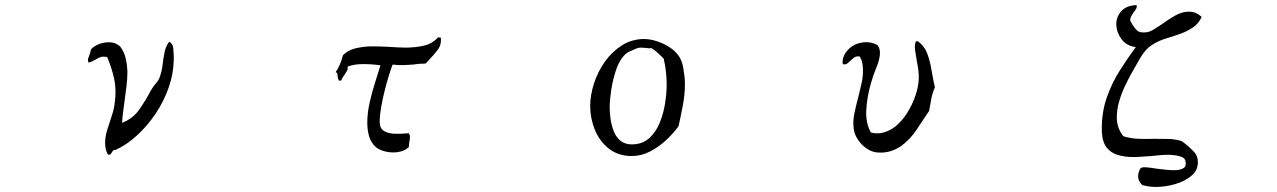

<svg xmlns="http://www.w3.org/2000/svg" viewBox="-20 -646 5040 758"><path d="M666 -410Q665 -355 646 -300.5Q627 -246 594.5 -197.5Q562 -149 521 -111.5Q480 -74 436 -54Q430 -55 427 -52Q424 -49 422 -45Q420 -41 417 -37.5Q414 -34 406 -36Q395 -55 395 -81Q395 -106 403 -132.5Q411 -159 420.5 -186.5Q430 -214 433 -240Q440 -291 431 -333.5Q422 -376 403 -421Q385 -424 375 -420Q365 -416 356 -410Q350 -407 343.5 -403.5Q337 -400 329 -399Q326 -408 328 -415Q330 -422 333 -429Q335 -434 336.5 -439.5Q338 -445 339 -451Q352 -465 372.5 -472.5Q393 -480 415 -479Q437 -478 454 -463Q470 -442 476 -416.5Q482 -391 483 -363Q483 -336 479.5 -307Q476 -278 472 -249Q469 -226 466 -204Q463 -182 462 -161Q505 -178 529.5 -213Q554 -248 577 -291Q585 -305 596 -317.5Q607 -330 611 -343Q619 -365 622 -391Q625 -417 630 -441Q635 -465 648 -481Q662 -475 664 -455Q666 -435 666 -419Q666 -413 666 -410Z M1720 -498Q1724 -470 1707.5 -448.5Q1691 -427 1673 -409Q1670 -405 1666.5 -401.5Q1663 -398 1660 -395Q1645 -395 1633 -394Q1621 -393 1610 -391Q1592 -390 1574 -389Q1556 -388 1530 -391Q1524 -376 1515.5 -348.5Q1507 -321 1498.5 -287.5Q1490 -254 1484.5 -221.5Q1479 -189 1479 -165Q1479 -140 1495 -129.5Q1511 -119 1537.5 -118Q1564 -117 1594 -120Q1599 -112 1598.5 -103.5Q1598 -95 1596 -85Q1595 -80 1594.5 -75Q1594 -70 1594 -65Q1576 -49 1550.5 -45.5Q1525 -42 1501 -48Q1477 -54 1464 -65Q1445 -82 1437.5 -107Q1430 -132 1430 -161Q1430 -200 1439.5 -242Q1449 -284 1461.5 -322.5Q1474 -361 1482 -388Q1449 -393 1413.5 -393Q1378 -393 1352 -383Q1354 -374 1350.5 -367.5Q1347 -361 1342 -354Q1338 -348 1334 -342Q1330 -336 1327 -328Q1318 -326 1316 -331.5Q1314 -337 1313 -344Q1313 -350 1311.5 -355Q1310 -360 1305 -361Q1315 -375 1322 -392Q1329 -409 1334 -428Q1354 -448 1382.5 -455Q1411 -462 1444 -463Q1462 -463 1480.5 -462.5Q1499 -462 1517 -461Q1533 -460 1549 -459Q1565 -458 1581 -458Q1619 -458 1652.5 -465.5Q1686 -473 1709 -498Z M2684 -315Q2684 -273 2676 -231Q2668 -189 2659 -148Q2639 -120 2609.5 -92.5Q2580 -65 2545.5 -47.5Q2511 -30 2474 -30Q2421 -30 2384 -59Q2347 -88 2328.5 -133.5Q2310 -179 2310 -227Q2310 -270 2325 -316.5Q2340 -363 2368 -402.5Q2396 -442 2435.5 -467Q2475 -492 2523 -492Q2557 -492 2596 -474.5Q2635 -457 2656 -430Q2672 -411 2678 -375.5Q2684 -340 2684 -315ZM2612 -312Q2612 -364 2600 -415Q2589 -426 2577.5 -436.5Q2566 -447 2552 -456Q2546 -455 2540 -455.5Q2534 -456 2528 -457Q2523 -457 2519 -457.5Q2515 -458 2511 -458Q2499 -458 2489 -453Q2477 -448 2465 -442.5Q2453 -437 2444 -427Q2424 -406 2411.5 -368Q2399 -330 2393 -290Q2387 -250 2387 -222Q2387 -201 2390.5 -176Q2394 -151 2403 -128Q2412 -105 2429.5 -90.5Q2447 -76 2474 -76Q2516 -76 2543 -100.5Q2570 -125 2585 -162.5Q2600 -200 2606 -240Q2612 -280 2612 -312Z M3671 -301Q3662 -282 3657 -257.5Q3652 -233 3648 -208Q3625 -174 3599 -134.5Q3573 -95 3537 -69Q3518 -56 3495 -49Q3472 -42 3444 -44Q3421 -46 3401 -60Q3381 -74 3367.5 -94Q3354 -114 3351 -134Q3346 -165 3353 -198.5Q3360 -232 3369 -265Q3376 -292 3381.5 -317.5Q3387 -343 3387 -367Q3387 -382 3384.5 -396Q3382 -410 3374 -423Q3361 -425 3352.5 -419Q3344 -413 3337 -406Q3330 -399 3323.5 -394.5Q3317 -390 3307 -393Q3304 -417 3318.5 -438Q3333 -459 3356 -470Q3376 -479 3399 -479.5Q3422 -480 3444 -468Q3454 -455 3454 -438Q3454 -413 3440.5 -381Q3427 -349 3418 -316Q3403 -264 3400 -212.5Q3397 -161 3418 -123Q3444 -116 3468.5 -123Q3493 -130 3514 -146Q3540 -167 3560 -198Q3580 -229 3592.5 -264Q3605 -299 3607 -331Q3608 -350 3605.5 -369.5Q3603 -389 3599 -408Q3595 -430 3592.5 -449.5Q3590 -469 3596 -483H3604Q3630 -464 3641 -434Q3652 -404 3657.5 -369.5Q3663 -335 3671 -301Z M4724 -579Q4712 -553 4691 -538.5Q4670 -524 4644 -514Q4616 -504 4584.5 -494.5Q4553 -485 4527 -468Q4502 -452 4481.5 -417Q4461 -382 4445 -353Q4434 -333 4420.5 -304.5Q4407 -276 4398 -244.5Q4389 -213 4389 -182Q4389 -162 4395.5 -143Q4402 -124 4415 -108Q4445 -99 4475.5 -98Q4506 -97 4536 -98Q4564 -98 4591.5 -97.5Q4619 -97 4645 -89Q4648 -87 4650.5 -85Q4653 -83 4656 -81Q4675 -66 4692.5 -48Q4710 -30 4709 -4Q4709 27 4683 48.5Q4657 70 4619 81Q4581 92 4542 92Q4528 92 4515 90Q4502 88 4490 85Q4461 58 4482 19Q4487 13 4505.5 14.5Q4524 16 4547 20Q4565 22 4582.5 24Q4600 26 4616 26Q4639 26 4652 18Q4665 10 4660 -11Q4657 -23 4642.5 -27.5Q4628 -32 4619 -33Q4599 -36 4575.5 -34.5Q4552 -33 4526 -30Q4508 -29 4489.5 -27.5Q4471 -26 4453 -26Q4421 -26 4393.5 -34Q4366 -42 4349 -63.5Q4332 -85 4330 -126Q4328 -198 4348.5 -258Q4369 -318 4401 -368Q4433 -418 4464 -460Q4427 -465 4407.5 -491.5Q4388 -518 4387 -548Q4386 -577 4405.5 -600.5Q4425 -624 4467 -626Q4469 -618 4465.5 -611.5Q4462 -605 4456 -598Q4451 -591 4446.5 -583Q4442 -575 4442 -564Q4444 -561 4446 -557.5Q4448 -554 4450 -550Q4459 -535 4470 -525Q4481 -515 4509 -519Q4521 -521 4536 -530.5Q4551 -540 4568 -551Q4592 -569 4619.5 -584.5Q4647 -600 4674 -600Q4702 -600 4724 -579Z"/></svg>

Font: Yuji Mai
Style: Regular
Weight: 400
Designer: Kataoka Yuji
Foundry: Kinuta Font Factory
Version: Version 3.002